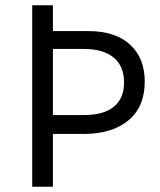

<svg xmlns="http://www.w3.org/2000/svg" viewBox="-20 -710 609 730"><path d="M102.5 0V-689.9H181.2V-591.8H315.4Q418.5 -591.8 474.4 -540.5Q530.3 -489.3 530.3 -399.9Q530.3 -303.2 467.8 -252Q405.3 -200.7 297.9 -200.7H181.2V0ZM181.2 -272.5H297.9Q374 -272.5 412.8 -304.2Q451.7 -335.9 451.7 -397Q451.7 -458 412.4 -491Q373 -523.9 297.9 -523.9H181.2Z"/></svg>

Font: HK Grotesk Medium Legacy
Style: Regular
Weight: 500
Designer: Alfredo Marco Pradil
Foundry: Hanken Design Co.
Version: Version 2.022;PS 002.022;hotconv 1.0.88;makeotf.lib2.5.64775